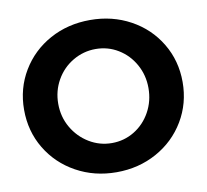

<svg xmlns="http://www.w3.org/2000/svg" viewBox="-80 -799 965 897"><g transform="rotate(-10 403.0 -350.0)"><path d="M779 -351Q779 -250 729.5 -167Q680 -84 594 -36.5Q508 11 403 11Q298 11 212 -36.5Q126 -84 76.5 -166.5Q27 -249 27 -351Q27 -452 76.5 -534.5Q126 -617 211.5 -664Q297 -711 403 -711Q508 -711 594 -664Q680 -617 729.5 -534.5Q779 -452 779 -351ZM189 -351Q189 -289 218.5 -238Q248 -187 297.5 -157Q347 -127 405 -127Q463 -127 511.5 -156.5Q560 -186 588.5 -237.5Q617 -289 617 -351Q617 -412 588.5 -463Q560 -514 511.5 -543.5Q463 -573 405 -573Q347 -573 297 -543.5Q247 -514 218 -463Q189 -412 189 -351Z"/></g></svg>

Font: TypoPRO Montserrat Alternates
Style: Regular
Weight: 600
Designer: Julieta Ulanovsky
Foundry: Julieta Ulanovsky
Version: Version 6.001